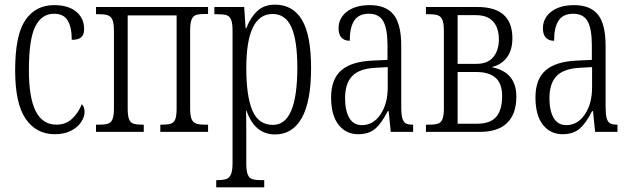

<svg xmlns="http://www.w3.org/2000/svg" viewBox="-20 -566 2706 824"><path d="M45 -264Q45 -416 89 -480Q133 -544 212 -544Q273 -544 307 -516Q341 -488 341 -441Q341 -416 328 -405.5Q315 -395 288 -395Q288 -449 270.5 -478Q253 -507 212 -507Q159 -507 131.5 -452.5Q104 -398 104 -265Q104 -146 133.5 -88.5Q163 -31 222 -31Q262 -31 289 -56Q316 -81 331 -119Q343 -107 343 -86Q343 -65 328.5 -42.5Q314 -20 285 -5Q256 10 215 10Q136 10 90.5 -55.5Q45 -121 45 -264Z M392 -31H405Q431 -31 444 -35.5Q457 -40 463 -55Q469 -70 469 -102V-432Q469 -464 463 -479.5Q457 -495 444 -500Q431 -505 405 -505H392V-536H873V-506H860Q834 -506 821 -501.5Q808 -497 802 -481.5Q796 -466 796 -434V-102Q796 -70 802 -55.5Q808 -41 821 -36Q834 -31 862 -31H873V0H668V-31H674Q701 -31 714 -35.5Q727 -40 732.5 -55Q738 -70 738 -102V-500H528V-102Q528 -70 533.5 -55Q539 -40 552 -35.5Q565 -31 592 -31H597V0H392Z M908 207H913Q939 207 952 202Q965 197 971.5 181.5Q978 166 978 133V-434Q978 -466 972 -481Q966 -496 953 -500.5Q940 -505 912 -505H900V-536H1028L1034 -445H1037Q1056 -493 1085 -519.5Q1114 -546 1160 -546Q1237 -546 1276 -480.5Q1315 -415 1315 -274Q1315 -130 1275 -59.5Q1235 11 1161 11Q1073 11 1038 -91H1036Q1037 -64 1037 24V136Q1037 167 1043 182.5Q1049 198 1062 202.5Q1075 207 1100 207H1114V238H908ZM1256 -276Q1256 -393 1230.5 -449.5Q1205 -506 1150 -506Q1037 -506 1037 -274Q1037 -154 1063 -92Q1089 -30 1152 -30Q1256 -30 1256 -276Z M1401 -148Q1401 -226 1444.5 -264Q1488 -302 1579 -306L1643 -309V-372Q1643 -442 1625 -474.5Q1607 -507 1563 -507Q1520 -507 1500.5 -478Q1481 -449 1481 -391Q1458 -391 1445.5 -404.5Q1433 -418 1433 -444Q1433 -489 1469.5 -516.5Q1506 -544 1567 -544Q1636 -544 1669 -503.5Q1702 -463 1702 -369V-108Q1702 -75 1706.5 -59Q1711 -43 1721 -37Q1731 -31 1751 -31H1753V0H1657L1648 -89H1644Q1619 -39 1591.5 -14.5Q1564 10 1517 10Q1465 10 1433 -30.5Q1401 -71 1401 -148ZM1644 -191V-278L1590 -275Q1521 -271 1491 -239Q1461 -207 1461 -145Q1461 -91 1479 -60Q1497 -29 1533 -29Q1582 -29 1613 -75Q1644 -121 1644 -191Z M1808 -31H1820Q1847 -31 1860 -35.5Q1873 -40 1879 -55Q1885 -70 1885 -102V-432Q1885 -464 1879 -479.5Q1873 -495 1860 -500Q1847 -505 1820 -505H1808V-536H2029Q2179 -536 2179 -402Q2179 -350 2155 -319Q2131 -288 2093 -279V-277Q2196 -256 2196 -151Q2196 -77 2156.5 -38.5Q2117 0 2040 0H1808ZM2025 -292Q2073 -292 2097 -321Q2121 -350 2121 -397Q2121 -446 2096.5 -473.5Q2072 -501 2022 -501H1944V-292ZM2027 -35Q2084 -35 2109.5 -64.5Q2135 -94 2135 -154Q2135 -207 2107 -232Q2079 -257 2024 -257H1944V-35Z M2278 -148Q2278 -226 2321.5 -264Q2365 -302 2456 -306L2520 -309V-372Q2520 -442 2502 -474.5Q2484 -507 2440 -507Q2397 -507 2377.5 -478Q2358 -449 2358 -391Q2335 -391 2322.5 -404.5Q2310 -418 2310 -444Q2310 -489 2346.5 -516.5Q2383 -544 2444 -544Q2513 -544 2546 -503.5Q2579 -463 2579 -369V-108Q2579 -75 2583.5 -59Q2588 -43 2598 -37Q2608 -31 2628 -31H2630V0H2534L2525 -89H2521Q2496 -39 2468.5 -14.5Q2441 10 2394 10Q2342 10 2310 -30.5Q2278 -71 2278 -148ZM2521 -191V-278L2467 -275Q2398 -271 2368 -239Q2338 -207 2338 -145Q2338 -91 2356 -60Q2374 -29 2410 -29Q2459 -29 2490 -75Q2521 -121 2521 -191Z"/></svg>

Font: Noto Serif CondLight
Style: Regular
Weight: 300
Width: 3
Designer: Monotype Design Team
Foundry: Monotype Imaging Inc.
Version: Version 1.001